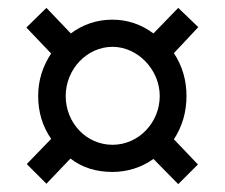

<svg xmlns="http://www.w3.org/2000/svg" viewBox="-20 -597 573 488"><path d="M77 -353C77 -312 88 -276 110 -244L48 -180L98 -130L159 -194C189 -171 224 -160 266 -160C303 -160 339 -171 370 -193L433 -129L483 -179L422 -243C443 -275 454 -312 454 -353C454 -394 443 -430 422 -462L484 -528L433 -577L370 -512C339 -535 304 -547 266 -547C226 -547 191 -535 160 -512L98 -577L47 -527L110 -461C88 -428 77 -392 77 -353ZM147 -353C147 -421 201 -478 266 -478C330 -478 386 -420 386 -353C386 -286 333 -229 266 -229C199 -229 147 -285 147 -353Z"/></svg>

Font: Noto Sans Display Condensed Medium
Style: Regular
Weight: 500
Width: 3
Designer: Monotype Design Team
Foundry: Monotype Imaging Inc.
Version: Version 1.900